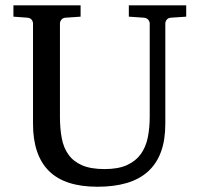

<svg xmlns="http://www.w3.org/2000/svg" viewBox="-20 -691 752 727"><path d="M627 -624Q616.2 -623 611.1 -616.2Q606 -609.4 606 -602.1V-222.2Q606 -160.6 589.4 -115.7Q572.8 -70.8 540.3 -41.5Q507.8 -12.2 459.7 2Q411.6 16.1 349.1 16.1Q225.1 16.1 165 -43.9Q105 -104 105 -222.2V-602.1Q105 -609.4 99.9 -616.2Q94.7 -623 84 -624L30.8 -627.9V-670.9H285.2V-627.9L228 -624Q217.3 -623 212.2 -616.2Q207 -609.4 207 -602.1V-248Q207 -204.1 213.9 -167.7Q220.7 -131.3 239.3 -105.5Q257.8 -79.6 290.8 -65.2Q323.7 -50.8 376 -50.8Q427.7 -50.8 460.9 -65.9Q494.1 -81.1 513.2 -107.7Q532.2 -134.3 539.6 -170.4Q546.9 -206.5 546.9 -248V-602.1Q546.9 -609.4 541.3 -616.2Q535.6 -623 524.9 -624L467.8 -627.9V-670.9H685.1V-627.9Z"/></svg>

Font: Charis SIL CyrE
Style: Regular
Weight: 400
Foundry: SIL International
Version: Version 5.000